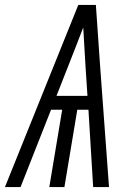

<svg xmlns="http://www.w3.org/2000/svg" viewBox="-36 -755 556 775"><path d="M-16 0 280 -735H351L368 -490L404 0H340L321 -312H276L224 0H163L215 -312H170L47 0ZM192 -368H317L309 -490Q307 -528 304.5 -566.5Q302 -605 300 -644Q285 -605 270 -566.5Q255 -528 240 -490Z"/></svg>

Font: Iosevka SS04 Light
Style: Italic
Weight: 300
Italic angle: -9°
Monospace: yes
Designer: Belleve Invis
Foundry: Belleve Invis
Version: Version 19.0.0; ttfautohint (v1.8.4)